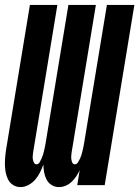

<svg xmlns="http://www.w3.org/2000/svg" viewBox="-20 -755 568 783"><path d="M64 8Q47 8 33.5 -0.5Q20 -9 13 -23Q6 -37 3 -53Q0 -69 0 -85.5Q0 -102 1.5 -118.5Q3 -135 6 -152L102 -735H214L115 -133Q114 -126 113.5 -119Q113 -112 114 -105Q115 -98 118.5 -91.5Q122 -85 129 -85Q137 -85 141.5 -93Q146 -101 149.5 -108.5Q153 -116 155.5 -124Q158 -132 159.5 -139.5Q161 -147 163 -155Q165 -163 166 -171L259 -735H371L272 -133Q271 -126 270.5 -119Q270 -112 271 -105Q272 -98 275 -91.5Q278 -85 286 -85Q293 -85 298 -93Q303 -101 306.5 -108.5Q310 -116 312.5 -124Q315 -132 316.5 -139.5Q318 -147 320 -155Q322 -163 323 -171L416 -735H528L407 0H295L305 -61Q299 -48 291 -36Q283 -24 272 -13.5Q261 -3 247.5 2.5Q234 8 220 8Q204 8 190.5 -0.5Q177 -9 170 -22.5Q163 -36 160 -52Q157 -68 157 -84Q151 -68 143.5 -52.5Q136 -37 124 -23Q112 -9 96 -0.5Q80 8 64 8Z"/></svg>

Font: Iosevka Heavy Oblique
Style: Regular
Weight: 900
Italic angle: -9°
Monospace: yes
Designer: Belleve Invis
Foundry: Belleve Invis
Version: Version 32.5.0; ttfautohint (v1.8.4)